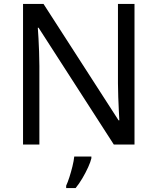

<svg xmlns="http://www.w3.org/2000/svg" viewBox="-20 -734 800 975"><path d="M663 0H558L176 -593H172Q174 -570 175.5 -538.5Q177 -507 178.5 -471.5Q180 -436 180 -399V0H97V-714H201L582 -123H586Q585 -139 583.5 -171Q582 -203 580.5 -241Q579 -279 579 -311V-714H663ZM444 70Q440 88 427.5 115.5Q415 143 398.5 171Q382 199 364 221H316V209Q324 192 332.5 165.5Q341 139 348 110.5Q355 82 357 61H444Z"/></svg>

Font: Noto Sans Malayalam
Style: Regular
Weight: 400
Designer: Jelle Bosma - Monotype Design Team
Foundry: Monotype Imaging Inc.
Version: Version 2.103